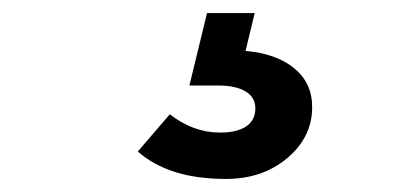

<svg xmlns="http://www.w3.org/2000/svg" viewBox="-20 -20 640 294"><path d="M326 254Q282 254 248.5 243.5Q215 233 191 212L240 155Q276 183 317 183Q343 183 357 173.5Q371 164 371 146Q371 129 356 120Q341 111 315 111H270L297 0H370L356 58Q403 62 430.5 84.5Q458 107 458 144Q458 190 420 222Q382 254 326 254Z"/></svg>

Font: Red Hat Mono VF Light
Style: Regular
Weight: 300
Monospace: yes
Designer: Pentagram, MCKL
Foundry: Pentagram, MCKL
Version: Version 1.023